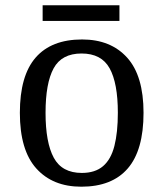

<svg xmlns="http://www.w3.org/2000/svg" viewBox="-20 -695 617 725"><path d="M287 10Q179 10 117 -59Q55 -128 55 -269Q55 -409 114.5 -477.5Q174 -546 290 -546Q398 -546 460 -477.5Q522 -409 522 -269Q522 -128 462.5 -59Q403 10 287 10ZM289 -42Q339 -42 369 -67.5Q399 -93 412 -144Q425 -195 425 -269Q425 -381 394 -437Q363 -493 288 -493Q213 -493 182.5 -437Q152 -381 152 -269Q152 -157 183 -99.5Q214 -42 289 -42ZM141 -616V-675H431V-616Z"/></svg>

Font: Noto Serif Sinhala
Style: Regular
Weight: 400
Designer: Jelle Bosma - Monotype Design Team
Foundry: Monotype Imaging Inc.
Version: Version 2.006